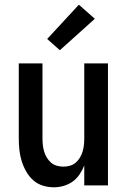

<svg xmlns="http://www.w3.org/2000/svg" viewBox="-20 -790 540 818"><path d="M209 8Q185 8 161.5 0.5Q138 -7 120.5 -23Q103 -39 91 -60.5Q79 -82 72 -105Q65 -128 62.5 -152Q60 -176 60 -200V-520H161V-200Q161 -186 162.5 -172Q164 -158 168 -144.5Q172 -131 179.5 -118.5Q187 -106 197.5 -97Q208 -88 222 -84Q236 -80 250 -80Q264 -80 278 -84Q292 -88 302.5 -97Q313 -106 320.5 -118.5Q328 -131 332 -144.5Q336 -158 337.5 -172Q339 -186 339 -200V-520H440V0H339V-85Q331 -65 319 -47Q307 -29 289.5 -16.5Q272 -4 251 2Q230 8 209 8ZM235 -576 181 -624 316 -770 384 -710Z"/></svg>

Font: Zed Sans Semibold
Style: Regular
Weight: 600
Designer: Belleve Invis
Foundry: Belleve Invis
Version: Version 1.0.0; ttfautohint (v1.8.4)